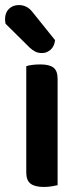

<svg xmlns="http://www.w3.org/2000/svg" viewBox="-36 -734 317 760"><path d="M192 -1Q184 1 169 3.5Q154 6 137 6Q102 6 85 -7Q68 -20 68 -51V-472Q76 -475 91 -477Q106 -479 124 -479Q159 -479 175.5 -466.5Q192 -454 192 -422ZM82 -545 -14 -640Q-15 -644 -15.5 -649.5Q-16 -655 -16 -658Q-16 -684 -0.5 -699Q15 -714 39 -714Q54 -714 67.5 -707.5Q81 -701 92 -687L182 -575Q179 -550 164 -537Q149 -524 131 -524Q115 -524 104 -529.5Q93 -535 82 -545Z"/></svg>

Font: Baloo Bhaijaan 2 SemiBold
Style: Regular
Weight: 600
Designer: Sanskriti Dholi, Noopur Datye and Ek Type
Foundry: Ek Type
Version: Version 1.700